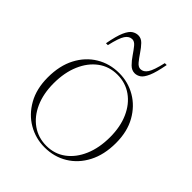

<svg xmlns="http://www.w3.org/2000/svg" viewBox="-207 -842 969 969"><g transform="rotate(45 278.0 -357.5)"><path d="M277 10Q213.5 10 159.2 -21.5Q105 -53 72 -111.8Q39 -170.5 39 -251.5Q39 -335.5 70.8 -396Q102.5 -456.5 157 -489.2Q211.5 -522 279 -522Q343 -522 397 -490.5Q451 -459 484 -400.5Q517 -342 517 -260.5Q517 -177 485.2 -116.2Q453.5 -55.5 399.2 -22.8Q345 10 277 10ZM278 -2Q336.5 -2 380.8 -34.8Q425 -67.5 450 -125.8Q475 -184 475 -260.5Q475 -334.5 450 -390.8Q425 -447 380.5 -478.5Q336 -510 278 -510Q219.5 -510 175.2 -477.2Q131 -444.5 106 -386.2Q81 -328 81 -251.5Q81 -177.5 106 -121.2Q131 -65 175.5 -33.5Q220 -2 278 -2ZM419.5 -720Q408 -658 394.5 -627Q381 -596 365.8 -586Q350.5 -576 334.5 -576Q313 -576 295.8 -593.2Q278.5 -610.5 263.5 -632.8Q248.5 -655 234.5 -672.2Q220.5 -689.5 204.5 -689.5Q183 -689.5 168 -667.2Q153 -645 138.5 -581H125Q136.5 -643.5 150.2 -674.2Q164 -705 179.8 -715Q195.5 -725 212.5 -725Q233.5 -725 250 -707.8Q266.5 -690.5 281.2 -668.2Q296 -646 310.2 -628.8Q324.5 -611.5 340 -611.5Q361.5 -611.5 376.5 -634Q391.5 -656.5 406 -720Z"/></g></svg>

Font: Newsreader 72pt ExtraLight
Style: Regular
Weight: 275
Designer: Hugues Gentile
Foundry: Production Type
Version: Version 1.003; ttfautohint (v1.8.3)